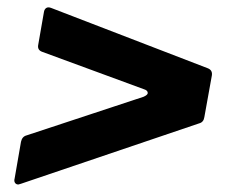

<svg xmlns="http://www.w3.org/2000/svg" viewBox="-20 -603 602 512"><path d="M36 -113Q30 -111 29 -111Q23 -111 20 -115.5Q17 -120 19 -127L36 -225Q39 -239 51 -242L363 -345Q374 -350 374 -355Q374 -362 364 -365L92 -465Q79 -470 82 -484L97 -570Q98 -578 103 -581.5Q108 -585 116 -582L534 -421Q547 -416 545 -402L525 -291Q523 -277 511 -274Z"/></svg>

Font: Open Sauce Two
Style: Bold Italic
Weight: 700
Italic angle: -10°
Designer: Alfredo Marco Pradil
Foundry: Creative Sauce Fz LLC
Version: Version 1.477